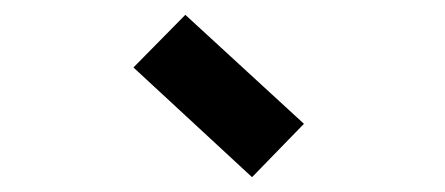

<svg xmlns="http://www.w3.org/2000/svg" viewBox="-20 -787 600 259"><path d="M320 -548 160 -696 230 -767 390 -620Z"/></svg>

Font: Gabarito
Style: Bold
Weight: 700
Designer: Leandro Assis / Alvaro Franca / Felipe Casaprima
Foundry: Naipe Foundry
Version: Version 1.000